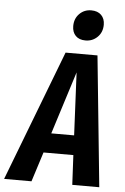

<svg xmlns="http://www.w3.org/2000/svg" viewBox="-104 -969 658 1013"><g transform="rotate(5 225.0 -463.0)"><path d="M318 0 310 -157H152L102 0H-43L222 -692H391L461 0ZM184 -261H305L289 -593ZM250 -835Q250 -875 275.5 -900.5Q301 -926 338 -926Q372 -926 391 -907Q410 -888 410 -856Q410 -816 384 -790.5Q358 -765 321 -765Q287 -765 268.5 -784Q250 -803 250 -835Z"/></g></svg>

Font: Fira Sans Extra Condensed SemiBold
Style: Italic
Weight: 600
Width: 3
Italic angle: -8°
Designer: Carrois Corporate & Edenspiekermann AG
Foundry: Carrois Corporate GbR & Edenspiekermann AG
Version: Version 4.203